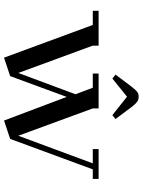

<svg xmlns="http://www.w3.org/2000/svg" viewBox="98 -768 685 920"><g transform="rotate(90 440.0 -308.5)"><path d="M32.2 -411.1V-439H199.2V-411.1L330.1 -54.2L432.1 -328.1L400.9 -411.1H333V-439H500V-411.1L630.9 -54.2L763.2 -411.1H694.8V-439H837.9V-411.1H792L646 -15.1L558.1 14.2L444.8 -286.1L345.2 -15.1L256.8 14.2L100.1 -411.1ZM337.9 -520 396 -597.2Q411.6 -617.2 420.7 -624Q429.7 -630.9 443.8 -630.9Q458 -630.9 468 -623.8Q478 -616.7 493.2 -597.2L550.8 -520L532.2 -504.9L443.8 -575.2L356.9 -504.9Z"/></g></svg>

Font: Dehuti
Style: Bold
Weight: 700
Version: Version 1.2